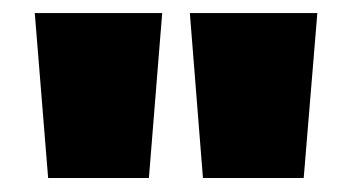

<svg xmlns="http://www.w3.org/2000/svg" viewBox="-20 -694 525 286"><path d="M282.3 -428.9 262.8 -674.5H452.7L432.4 -428.9ZM51.7 -428.9 31.8 -674.5H221.6L201.8 -428.9Z"/></svg>

Font: TitilliumWeb ExtraLight
Style: Regular
Weight: 400
Designer: Mohamed Gaber, Accademia di Belle Arti di Urbino and others
Foundry: Kief Type Foundry, Accademia di Belle Arti di Urbino and others
Version: Version 3.000; ttfautohint (v1.8.2)